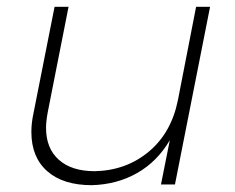

<svg xmlns="http://www.w3.org/2000/svg" viewBox="-20 -541 690 563"><path d="M72 -154Q72 -180 78 -208L140 -521H181L120 -212Q115 -185 115 -166Q115 -106 152.5 -72.5Q190 -39 258 -39Q350 -41 416.5 -96.5Q483 -152 502 -249L555 -521H596L493 0H452L478 -130Q441 -67 382 -33.5Q323 0 249 2Q165 2 118.5 -39Q72 -80 72 -154Z"/></svg>

Font: TypoPRO Montserrat
Style: Italic
Weight: 275
Italic angle: -11.3°
Designer: Julieta Ulanovsky
Foundry: Julieta Ulanovsky
Version: Version 6.001